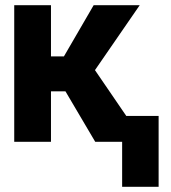

<svg xmlns="http://www.w3.org/2000/svg" viewBox="-20 -548 662 742"><path d="M35 0H177V-195H233L348 0H452V174H593V-100H468L347 -277L520 -528H342L227 -330H177V-528H35Z"/></svg>

Font: Asimov Pro
Style: Bd
Weight: 700
Designer: Google
Version: Version 2.000980; 2014